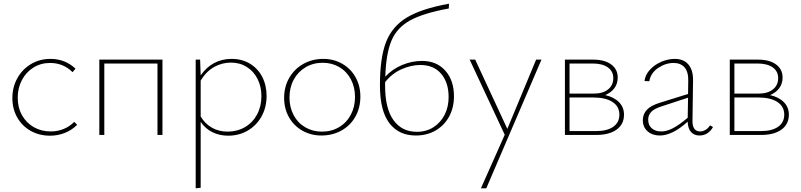

<svg xmlns="http://www.w3.org/2000/svg" viewBox="-20 -731 4341 1040"><path d="M47 -200Q47 -259 74 -307.5Q101 -356 148 -384Q195 -412 253 -412Q333 -412 389 -359L373 -340Q323 -390 251 -390Q201 -390 161 -365Q121 -340 98.5 -297Q76 -254 76 -202Q76 -148 99.5 -106.5Q123 -65 163.5 -42Q204 -19 255 -19Q292 -19 325 -32.5Q358 -46 382 -71L398 -55Q369 -26 331 -11Q293 4 251 4Q193 4 146.5 -22Q100 -48 73.5 -94.5Q47 -141 47 -200Z M860 0H833V-387H545V0H518V-408H860Z M1424 -211Q1424 -150 1397 -101Q1370 -52 1322.5 -24Q1275 4 1216 4Q1169 4 1130.5 -15Q1092 -34 1067 -71V286L1040 289V-408H1064L1067 -323Q1130 -412 1235 -412Q1291 -412 1334 -386Q1377 -360 1400.5 -314.5Q1424 -269 1424 -211ZM1396 -210Q1396 -262 1375 -303.5Q1354 -345 1316.5 -368.5Q1279 -392 1231 -392Q1183 -392 1140.5 -368.5Q1098 -345 1067 -295V-100Q1091 -60 1128.5 -39Q1166 -18 1213 -18Q1265 -18 1307 -42.5Q1349 -67 1372.5 -111Q1396 -155 1396 -210Z M1519 -201Q1519 -261 1546.5 -309Q1574 -357 1622.5 -384.5Q1671 -412 1731 -412Q1788 -412 1834 -385.5Q1880 -359 1906 -312.5Q1932 -266 1932 -208Q1932 -147 1905 -99Q1878 -51 1829.5 -24Q1781 3 1721 3Q1664 3 1617.5 -23.5Q1571 -50 1545 -96.5Q1519 -143 1519 -201ZM1903 -206Q1903 -259 1880.5 -301.5Q1858 -344 1818 -367.5Q1778 -391 1728 -391Q1676 -391 1635 -366.5Q1594 -342 1571 -299.5Q1548 -257 1548 -203Q1548 -150 1570.5 -107.5Q1593 -65 1633.5 -41.5Q1674 -18 1724 -18Q1776 -18 1817 -42.5Q1858 -67 1880.5 -110Q1903 -153 1903 -206Z M2439 -209Q2439 -149 2413.5 -101Q2388 -53 2341 -25Q2294 3 2232 3Q2140 3 2089 -64Q2038 -131 2038 -269Q2038 -418 2071 -503Q2104 -588 2183.5 -636Q2263 -684 2412 -711L2411 -685Q2274 -660 2202.5 -621Q2131 -582 2101 -512Q2071 -442 2067 -316Q2107 -358 2159.5 -379.5Q2212 -401 2266 -401Q2345 -401 2392 -348.5Q2439 -296 2439 -209ZM2410 -205Q2410 -284 2369.5 -331.5Q2329 -379 2257 -379Q2207 -379 2155 -356Q2103 -333 2066 -286V-266Q2066 -143 2111.5 -80Q2157 -17 2238 -17Q2289 -17 2328 -42Q2367 -67 2388.5 -109.5Q2410 -152 2410 -205Z M2913 -408 2614 289H2585L2714 -1L2524 -408H2554L2728 -33L2884 -408Z M3360 -110Q3360 -58 3320 -29Q3280 0 3209 0H3040V-408H3193Q3255 -408 3290.5 -382Q3326 -356 3326 -311Q3326 -278 3308 -253.5Q3290 -229 3258 -216Q3306 -205 3333 -177.5Q3360 -150 3360 -110ZM3065 -387V-224H3196Q3245 -224 3273.5 -246.5Q3302 -269 3302 -308Q3302 -345 3272.5 -366Q3243 -387 3190 -387ZM3335 -110Q3335 -154 3298 -178.5Q3261 -203 3193 -203H3065V-21H3209Q3269 -21 3302 -44.5Q3335 -68 3335 -110Z M3842 -43Q3831 -22 3812 -9.5Q3793 3 3769 3Q3740 3 3723 -16Q3706 -35 3705 -72Q3622 3 3554 3Q3514 3 3488 -19.5Q3462 -42 3462 -80Q3462 -113 3484 -136.5Q3506 -160 3556 -175L3707 -222L3708 -293Q3709 -342 3688 -366Q3667 -390 3629 -390Q3585 -390 3545 -363Q3505 -336 3497 -291L3471 -292Q3475 -326 3500.5 -353.5Q3526 -381 3562.5 -396.5Q3599 -412 3635 -412Q3683 -412 3709 -381.5Q3735 -351 3734 -295L3731 -80Q3729 -19 3773 -19Q3787 -19 3801.5 -27.5Q3816 -36 3826 -52ZM3561 -19Q3592 -19 3626 -37Q3660 -55 3705 -93L3707 -202L3564 -155Q3523 -142 3507 -124.5Q3491 -107 3491 -83Q3491 -53 3510.5 -36Q3530 -19 3561 -19Z M4253 -110Q4253 -58 4213 -29Q4173 0 4102 0H3933V-408H4086Q4148 -408 4183.5 -382Q4219 -356 4219 -311Q4219 -278 4201 -253.5Q4183 -229 4151 -216Q4199 -205 4226 -177.5Q4253 -150 4253 -110ZM3958 -387V-224H4089Q4138 -224 4166.5 -246.5Q4195 -269 4195 -308Q4195 -345 4165.5 -366Q4136 -387 4083 -387ZM4228 -110Q4228 -154 4191 -178.5Q4154 -203 4086 -203H3958V-21H4102Q4162 -21 4195 -44.5Q4228 -68 4228 -110Z"/></svg>

Font: Ysabeau Extralight
Style: Regular
Weight: 200
Designer: Christian Thalmann (Catharsis Fonts)
Version: Version 0.003